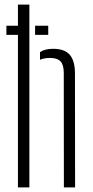

<svg xmlns="http://www.w3.org/2000/svg" viewBox="-20 -820 406 840"><path d="M133.5 -707.5H191V-667.5H133.5ZM8 -707.5H77V-667.5H8ZM58.5 0V-800H108.5V0ZM259.5 0 259 -501Q259 -536 245 -551.2Q231 -566.5 199 -566.5Q173.5 -566.5 155 -558.5V-592Q166 -599.5 180.2 -603Q194.5 -606.5 212.5 -606.5Q263 -606.5 285.5 -580Q308 -553.5 308 -498L308.5 0Z"/></svg>

Font: Big Shoulders Stencil Text Thin ExtraLight
Style: Regular
Weight: 250
Version: Version 2.001